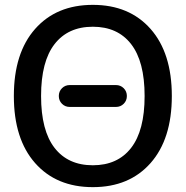

<svg xmlns="http://www.w3.org/2000/svg" viewBox="-20 -760 764 790"><path d="M267 -320Q248 -320 235 -333Q222 -346 222 -365Q222 -384 235 -397Q248 -410 267 -410H457Q476 -410 489 -397Q502 -384 502 -365Q502 -346 489 -333Q476 -320 457 -320ZM519.5 -578.5Q464 -650 362 -650Q260 -650 204.5 -578.5Q149 -507 149 -365Q149 -223 204.5 -151.5Q260 -80 362 -80Q464 -80 519.5 -151.5Q575 -223 575 -365Q575 -507 519.5 -578.5ZM599.5 -89Q512 10 362 10Q212 10 124.5 -89Q37 -188 37 -365Q37 -542 124.5 -641Q212 -740 362 -740Q512 -740 599.5 -641Q687 -542 687 -365Q687 -188 599.5 -89Z"/></svg>

Font: Rounded Mplus 1c Medium
Style: Regular
Weight: 500
Version: Version 1.059.20150529